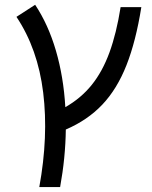

<svg xmlns="http://www.w3.org/2000/svg" viewBox="-20 -547 626 792"><path d="M142.1 224.6Q180.2 15.6 158.2 -164.8Q136.2 -345.2 47.9 -477.5L125 -527.3Q179.2 -445.8 210.7 -337.9Q242.2 -230 249.5 -105Q314 -141.6 358.4 -196.8Q402.8 -252 431.6 -330.8Q460.4 -409.7 477.5 -517.6H563Q540.5 -376.5 501.7 -278.1Q462.9 -179.7 402.1 -115.5Q341.3 -51.3 251.5 -12.7Q250 104 228 224.6Z"/></svg>

Font: Cascadia Code NF SemiLight
Style: Italic
Weight: 350
Italic angle: -10°
Monospace: yes
Designer: Aaron Bell
Foundry: Saja Typeworks
Version: Version 2404.023; ttfautohint (v1.8.4)